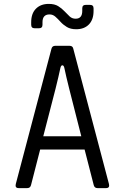

<svg xmlns="http://www.w3.org/2000/svg" viewBox="-20 -965 640 985"><path d="M76 0Q56 0 61 -21L244 -715Q248 -730 263 -730H337Q353 -730 356 -715L539 -21Q544 0 524 0H480Q465 0 461 -15L414 -198H186L139 -15Q135 0 120 0ZM202 -266H397L335 -510Q327 -542 320.5 -569.5Q314 -597 310 -617Q307 -630 300 -630Q293 -630 290 -617Q286 -597 279.5 -570Q273 -543 265 -510ZM371 -815Q342 -815 323 -826.5Q304 -838 290.5 -853Q277 -868 264 -879.5Q251 -891 234 -891Q198 -891 198 -851V-838Q198 -820 180 -820H158Q140 -820 140 -838V-851Q140 -896 164.5 -920.5Q189 -945 230 -945Q260 -945 278.5 -933.5Q297 -922 311 -907Q325 -892 337.5 -880.5Q350 -869 368 -869Q402 -869 402 -909V-922Q402 -940 420 -940H442Q460 -940 460 -922V-909Q460 -864 436 -839.5Q412 -815 371 -815Z"/></svg>

Font: Pitagon Sans Mono Light
Style: Regular
Weight: 300
Monospace: yes
Designer: Travis Tran
Foundry: Pitagon
Version: Version 1.001; ttfautohint (v1.8.4.7-5d5b);gftools[0.9.26]